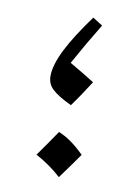

<svg xmlns="http://www.w3.org/2000/svg" viewBox="-65 -551 434 604"><g transform="rotate(10 151.5 -248.5)"><path d="M162.8 -221.7Q177.5 -241.9 191.3 -262.5Q205.1 -283.2 218.9 -304.8Q198.2 -318 181.2 -328Q164.2 -338.1 139.1 -352.8Q157.8 -386.9 176.9 -419.8Q196 -452.6 216 -485.3L184.5 -505.3Q159.9 -471.5 141 -442Q122.1 -412.4 109.3 -387Q96.5 -361.6 90.1 -340.1Q83.7 -318.6 83.7 -301.8Q83.7 -289.1 87.6 -279Q91.6 -269 100.6 -260.1Q109.7 -251.3 124.9 -241.9Q140 -232.6 162.8 -221.7ZM140.8 -132.2Q126.2 -110.7 112.2 -90.5Q98.2 -70.3 83.3 -49.6Q105 -38 125.8 -23.5Q146.6 -9 164.8 7.8Q180.2 -12.9 194.7 -33.3Q209.2 -53.6 223.3 -73.7Q200.4 -96.3 180 -110.6Q159.6 -124.8 140.8 -132.2Z"/></g></svg>

Font: Pinar-VF
Style: Regular
Weight: 300
Designer: Amin Abedi
Version: Version 3.0